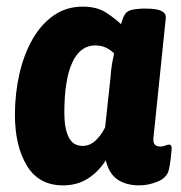

<svg xmlns="http://www.w3.org/2000/svg" viewBox="-20 -551 545 579"><path d="M170 8Q97 8 61 -51.5Q25 -111 25 -205Q25 -269 38.5 -328Q52 -387 78 -432.5Q104 -478 142 -504.5Q180 -531 230 -531Q273 -531 301.5 -512Q330 -493 345 -478Q350 -496 355.5 -506Q361 -516 373 -520Q385 -524 410 -525H422Q482 -525 480 -497L443 -138Q441 -122 446.5 -115.5Q452 -109 464 -109Q471 -109 478.5 -112Q486 -115 490 -115Q500 -115 497 -94Q496 -84 494.5 -70.5Q493 -57 489 -38Q483 -15 455.5 -3.5Q428 8 400 8Q360 8 334 -10Q308 -28 299 -68Q279 -35 246.5 -13.5Q214 8 170 8ZM229 -111Q251 -111 268.5 -127.5Q286 -144 297 -167L313 -315Q315 -342 318 -359.5Q321 -377 324 -390Q314 -400 300 -407Q286 -414 267 -414Q222 -414 198 -362.5Q174 -311 174 -210Q174 -164 187 -137.5Q200 -111 229 -111Z"/></svg>

Font: Asap Semi Condensed Semi Condensed Regular
Style: Bold Italic
Weight: 700
Width: 4
Italic angle: -6°
Designer: Pablo Cosgaya
Foundry: Omnibus-Type
Version: Version 3.001; ttfautohint (v1.8.4.7-5d5b)